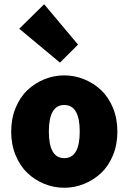

<svg xmlns="http://www.w3.org/2000/svg" viewBox="-20 -864 600 896"><path d="M53 -139.2Q32.2 -189.5 32.2 -250Q32.2 -310.5 53 -360.8Q73.7 -411.1 108.2 -443.6Q142.6 -476.1 187 -494.1Q231.4 -512.2 279.8 -512.2Q328.1 -512.2 372.6 -494.1Q417 -476.1 451.7 -443.6Q486.3 -411.1 507.1 -360.8Q527.8 -310.5 527.8 -250Q527.8 -189.5 507.1 -139.2Q486.3 -88.9 451.7 -56.4Q417 -23.9 372.6 -5.9Q328.1 12.2 279.8 12.2Q231.4 12.2 187 -5.9Q142.6 -23.9 108.2 -56.4Q73.7 -88.9 53 -139.2ZM69.8 -730 186 -844.2 344.2 -655.8 259.8 -571.8ZM279.8 -126Q352.1 -126 352.1 -250Q352.1 -374 279.8 -374Q208 -374 208 -250Q208 -126 279.8 -126Z"/></svg>

Font: Source Sans Pro Black
Style: Regular
Weight: 900
Designer: Paul D. Hunt
Foundry: Adobe Systems Incorporated
Version: Version 2.020;PS 2.0;hotconv 1.0.86;makeotf.lib2.5.63406